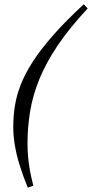

<svg xmlns="http://www.w3.org/2000/svg" viewBox="-20 -734 426 890"><path d="M386.5 -695Q302 -604.5 247.8 -524Q193.5 -443.5 162.8 -368Q132 -292.5 119.8 -218.8Q107.5 -145 107.5 -68Q107.5 -38 110.2 -6.8Q113 24.5 119 57.5Q125 90.5 134.5 126.5L109 136Q86.5 81.5 71.5 33.2Q56.5 -15 49 -59.2Q41.5 -103.5 41.5 -145.5Q41.5 -195.5 49.2 -244.2Q57 -293 77.2 -344Q97.5 -395 134 -451.2Q170.5 -507.5 228 -572.5Q285.5 -637.5 368 -714Z"/></svg>

Font: Newsreader 24pt Medium
Style: Italic
Weight: 500
Italic angle: -17°
Designer: Hugues Gentile
Foundry: Production Type
Version: Version 1.003